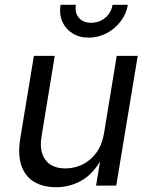

<svg xmlns="http://www.w3.org/2000/svg" viewBox="-20 -781 632 808"><path d="M216.3 6.8Q161.6 6.8 123.8 -15.6Q85.9 -38.1 70.1 -84Q54.2 -129.9 65.4 -199.2L122.6 -545.9H210.4L154.8 -206.5Q144.5 -144 171.1 -108.2Q197.8 -72.3 255.4 -72.3Q293.9 -72.3 327.9 -89.1Q361.8 -106 385.7 -138.7Q409.7 -171.4 417.5 -218.8L471.2 -545.9H559.6L469.2 0H384.3L406.2 -132.3H418Q380.4 -55.7 328.6 -24.4Q276.9 6.8 216.3 6.8ZM353 -622.6Q313.5 -622.6 284.4 -641.1Q255.4 -659.7 241.9 -690.9Q228.5 -722.2 234.9 -760.7H299.3Q293.9 -727.1 312 -706.1Q330.1 -685.1 363.8 -685.1Q386.2 -685.1 405.3 -694.6Q424.3 -704.1 437.3 -721.2Q450.2 -738.3 453.6 -760.7H518.1Q511.7 -722.2 487.5 -690.7Q463.4 -659.2 428.2 -640.9Q393.1 -622.6 353 -622.6Z"/></svg>

Font: Adwaita Sans
Style: Italic
Weight: 400
Italic angle: -9.39999°
Designer: Rasmus Andersson
Foundry: rsms
Version: Version 4.001;git-9221beed3